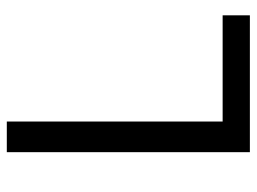

<svg xmlns="http://www.w3.org/2000/svg" viewBox="-115 -639 754 564"><g transform="rotate(-90 262.0 -357.0)"><path d="M97 0V-714H187V-80H499V0Z"/></g></svg>

Font: Noto Sans Ambassadori
Style: Regular
Weight: 400
Designer: Monotype Design Team
Foundry: Monotype Imaging Inc.
Version: Version 2.013